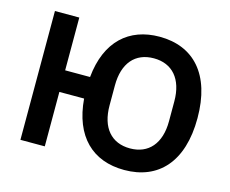

<svg xmlns="http://www.w3.org/2000/svg" viewBox="-101 -852 1202 1005"><g transform="rotate(15 500.0 -349.0)"><path d="M647 12C831 12 948 -111 948 -349C948 -587 831 -710 647 -710C482 -710 368 -610 349 -412H214V-698H82V0H214V-295H348C364 -94 475 12 647 12ZM647 -105C546 -105 486 -174 486 -295V-403C486 -524 546 -593 647 -593C747 -593 808 -524 808 -403V-295C808 -174 747 -105 647 -105Z"/></g></svg>

Font: Braiins Sans SemiBold
Style: Regular
Weight: 600
Designer: Mike Abbink, Paul van der Laan, Pieter van Rosmalen, Jiri Chlebus, Lubos Buracinsky
Foundry: Bold Monday, Sudetype
Version: Version 1.000;hotconv 1.0.109;makeotfexe 2.5.65596